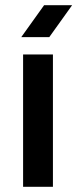

<svg xmlns="http://www.w3.org/2000/svg" viewBox="-20 -720 298 740"><path d="M69 0V-510H184V0ZM62 -577 150 -700H258L170 -577Z"/></svg>

Font: MuseoModerno SemiBold Medium
Style: Regular
Weight: 500
Version: Version 1.001